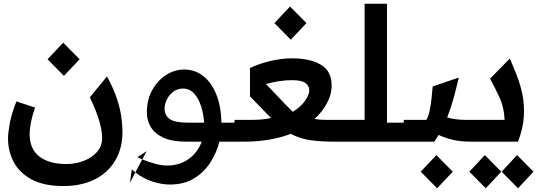

<svg xmlns="http://www.w3.org/2000/svg" viewBox="-20 -760 2901 1030"><path d="M320 238Q214 238 148.5 202Q83 166 53 108Q23 50 23 -17Q23 -48 32.5 -99Q42 -150 68 -216L168 -183Q153 -140 146 -104Q139 -68 139 -40Q139 39 191 79.5Q243 120 336 120Q384 120 428 103.5Q472 87 500 55.5Q528 24 528 -20Q528 -56 513.5 -108Q499 -160 462 -238L554 -350Q591 -282 609 -225Q627 -168 632 -124.5Q637 -81 637 -53Q637 36 598 101.5Q559 167 488 202.5Q417 238 320 238ZM323 -353 235 -442 319 -531 407 -442Z M891 230Q849 230 799.5 214.5Q750 199 706 165L743 95Q729 89 717 83L767 51L743 95Q775 108 810.5 118Q846 128 875 128Q943 128 992 93Q1041 58 1062 0H981Q903 0 856.5 -21.5Q810 -43 789 -78.5Q768 -114 768 -156Q768 -226 797 -277.5Q826 -329 871.5 -358Q917 -387 968 -387Q1026 -387 1070.5 -352Q1115 -317 1140.5 -253Q1166 -189 1168 -102H1238V0H1157Q1142 59 1108.5 111.5Q1075 164 1021 197Q967 230 891 230ZM991 -102H1075Q1072 -147 1059 -189Q1046 -231 1021.5 -258Q997 -285 962 -285Q933 -285 910.5 -268.5Q888 -252 875.5 -227Q863 -202 863 -176Q863 -143 889 -122.5Q915 -102 991 -102ZM687 148Q696 157 706 165L677 221Z M1238 0V-117H1333Q1362 -117 1386.5 -119.5Q1411 -122 1434 -127L1433 -128L1321 -243V-395Q1369 -418 1429 -432.5Q1489 -447 1547 -447Q1643 -447 1701 -413Q1759 -379 1759 -302Q1759 -251 1732 -203Q1705 -155 1667 -122Q1693 -117 1727 -117H1822V0H1781Q1701 0 1645 -8Q1589 -16 1540 -42Q1488 -22 1424.5 -11Q1361 0 1293 0ZM1551 -160Q1593 -187 1616 -218.5Q1639 -250 1639 -277Q1639 -300 1618 -315Q1597 -330 1547 -330Q1511 -330 1474 -324Q1437 -318 1407 -309L1509 -202Q1521 -190 1531.5 -179.5Q1542 -169 1551 -160ZM1540 -547 1452 -636 1536 -725 1624 -636Z M1819 0V-117H1936V-740H2056V-102H2146V0Z M2146 0V-117H2267Q2277 -131 2284 -163Q2291 -195 2295 -231.5Q2299 -268 2301 -296L2441 -344Q2427 -282 2412.5 -230Q2398 -178 2379 -130Q2423 -117 2477 -117H2512V0H2506Q2449 0 2407 -10.5Q2365 -21 2333 -36Q2322 -18 2310 0ZM2325 250 2237 161 2321 72 2409 161Z M2512 0V-117H2687Q2684 -183 2661.5 -233Q2639 -283 2609 -338L2715 -446Q2735 -400 2754 -351Q2773 -302 2783.5 -248Q2794 -194 2790 -132.5Q2786 -71 2759 0ZM2586 250 2498 161 2581 72 2669 161ZM2759 250 2671 161 2754 72 2842 161Z"/></svg>

Font: Lexend SemiBold
Style: Regular
Weight: 600
Designer: Bonnie Shaver-Troup, Thomas Jockin
Foundry: Lexend
Version: Version 1.005; ttfautohint (v1.8.3)